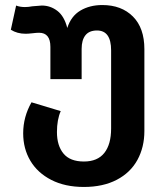

<svg xmlns="http://www.w3.org/2000/svg" viewBox="-20 -726 654 762"><path d="M553 -531V-206Q553 -142 525.5 -91.5Q498 -41 443.5 -12.5Q389 16 313 16Q238 16 183.5 -12Q129 -40 100.5 -88Q72 -136 72 -197Q72 -262 105 -320L221 -285Q206 -251 206 -202Q206 -148 232 -116.5Q258 -85 313 -85Q367 -85 394 -119Q421 -153 421 -216V-526Q421 -605 365 -605Q334 -605 319 -586Q304 -567 304 -532V-412H180V-540Q180 -596 135 -596Q125 -596 109 -594Q91 -592 82 -592Q48 -592 23 -608L44 -704Q59 -698 79 -698Q93 -698 108 -701Q141 -704 146 -704Q180 -704 207.5 -683Q235 -662 247 -615Q262 -662 299 -684Q336 -706 386 -706Q462 -706 507.5 -660.5Q553 -615 553 -531Z"/></svg>

Font: FiraGOUPP
Style: Medium
Weight: 400
Designer: bBox Type
Foundry: bBox Type GmbH
Version: Version 1.001